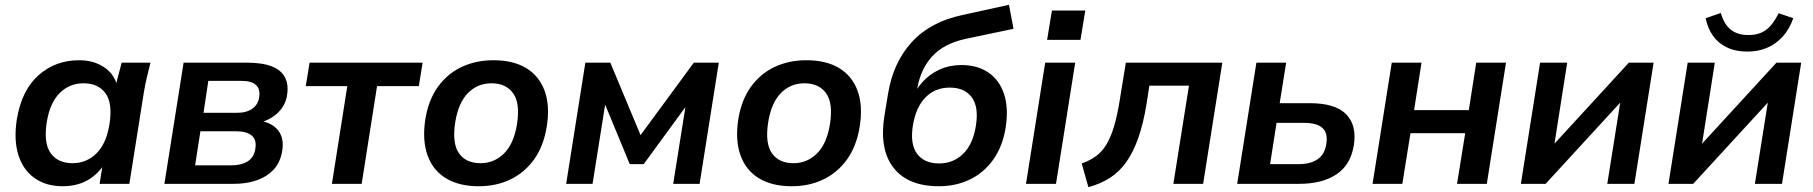

<svg xmlns="http://www.w3.org/2000/svg" viewBox="-20 -766 7556 800"><path d="M241 10Q172 10 124 -24Q76 -58 56.5 -120.5Q37 -183 50 -268Q70 -390 140.5 -452.5Q211 -515 309 -515Q372 -515 416 -484.5Q460 -454 469 -402L459 -399L487 -505H607Q599 -474 591.5 -442Q584 -410 579 -379L519 0H395L412 -107H428Q403 -53 355.5 -21.5Q308 10 241 10ZM282 -86Q340 -86 381.5 -126.5Q423 -167 436 -248Q450 -336 419.5 -377.5Q389 -419 328 -419Q270 -419 229 -378.5Q188 -338 175 -258Q161 -170 191 -128Q221 -86 282 -86Z M665 0 745 -505H1007Q1074 -505 1113.5 -489Q1153 -473 1168 -442.5Q1183 -412 1176 -369Q1169 -323 1132 -291Q1095 -259 1041 -251L1042 -265Q1105 -261 1135 -227.5Q1165 -194 1156 -138Q1146 -71 1092 -35.5Q1038 0 953 0ZM793 -77H942Q986 -77 1012.5 -94Q1039 -111 1044 -147Q1050 -183 1029 -201Q1008 -219 964 -219H815ZM828 -296H968Q1008 -296 1032 -313.5Q1056 -331 1060 -362Q1065 -395 1046.5 -412Q1028 -429 987 -429H848Z M1363 0 1427 -407H1254L1270 -505H1741L1725 -407H1551L1487 0Z M1975 10Q1893 10 1838.5 -23Q1784 -56 1761.5 -118.5Q1739 -181 1752 -268Q1765 -349 1804.5 -404Q1844 -459 1903.5 -487Q1963 -515 2036 -515Q2119 -515 2173 -482Q2227 -449 2249.5 -387Q2272 -325 2258 -238Q2245 -157 2205.5 -102Q2166 -47 2107 -18.5Q2048 10 1975 10ZM1982 -86Q2039 -86 2080 -126.5Q2121 -167 2134 -248Q2148 -336 2118 -377.5Q2088 -419 2028 -419Q1970 -419 1930 -378.5Q1890 -338 1877 -258Q1863 -170 1892 -128Q1921 -86 1982 -86Z M2339 0 2419 -505H2523L2649 -203L2871 -505H2975L2895 0H2785L2843 -365H2869L2662 -82H2604L2487 -365H2507L2449 0Z M3279 10Q3197 10 3142.5 -23Q3088 -56 3065.5 -118.5Q3043 -181 3056 -268Q3069 -349 3108.5 -404Q3148 -459 3207.5 -487Q3267 -515 3340 -515Q3423 -515 3477 -482Q3531 -449 3553.5 -387Q3576 -325 3562 -238Q3549 -157 3509.5 -102Q3470 -47 3411 -18.5Q3352 10 3279 10ZM3286 -86Q3343 -86 3384 -126.5Q3425 -167 3438 -248Q3452 -336 3422 -377.5Q3392 -419 3332 -419Q3274 -419 3234 -378.5Q3194 -338 3181 -258Q3167 -170 3196 -128Q3225 -86 3286 -86Z M3892 10Q3763 10 3703 -67Q3643 -144 3665 -283L3680 -374Q3701 -505 3779 -590.5Q3857 -676 3993 -704L4184 -746L4203 -646L4003 -604Q3912 -584 3864 -531Q3816 -478 3802 -398L3793 -345H3775Q3793 -390 3823 -423.5Q3853 -457 3894.5 -476Q3936 -495 3986 -495Q4052 -495 4098 -464Q4144 -433 4163.5 -374.5Q4183 -316 4170 -233Q4157 -154 4117.5 -99.5Q4078 -45 4020 -17.5Q3962 10 3892 10ZM3893 -85Q3952 -85 3993 -125Q4034 -165 4046 -241Q4059 -320 4029 -360.5Q3999 -401 3937 -401Q3877 -401 3837 -361Q3797 -321 3784 -245Q3771 -166 3801 -125.5Q3831 -85 3893 -85Z M4255 0 4335 -505H4460L4380 0ZM4343 -600 4363 -722H4502L4482 -600Z M4515 14 4487 -85Q4522 -97 4547.5 -116Q4573 -135 4591 -165.5Q4609 -196 4622 -240Q4635 -284 4645 -345L4671 -505H5073L4993 0H4869L4934 -409H4769L4757 -331Q4744 -252 4723.5 -193Q4703 -134 4674 -92.5Q4645 -51 4605.5 -25.5Q4566 0 4515 14Z M5135 0 5215 -505H5339L5312 -336H5438Q5544 -336 5589 -290Q5634 -244 5621 -161Q5608 -79 5548.5 -39.5Q5489 0 5393 0ZM5272 -82H5389Q5440 -82 5469.5 -102Q5499 -122 5506 -164Q5514 -211 5490.5 -232.5Q5467 -254 5415 -254H5299Z M5699 0 5779 -505H5903L5872 -307H6100L6131 -505H6255L6175 0H6051L6085 -211H5857L5823 0Z M6317 0 6397 -505H6510L6450 -123L6417 -124L6767 -505H6870L6790 0H6677L6738 -383L6771 -382L6420 0Z M6932 0 7012 -505H7125L7065 -123L7032 -124L7382 -505H7485L7405 0H7292L7353 -383L7386 -382L7035 0ZM7260 -551Q7212 -551 7175.5 -568.5Q7139 -586 7117 -617.5Q7095 -649 7087 -690L7150 -712Q7164 -664 7192 -642Q7220 -620 7265 -620Q7311 -620 7340 -642.5Q7369 -665 7391 -711L7452 -690Q7436 -644 7407.5 -613Q7379 -582 7342 -566.5Q7305 -551 7260 -551Z"/></svg>

Font: Mulish ExtraLight
Style: Italic
Weight: 200
Italic angle: -9°
Designer: Vernon Adams
Foundry: Vernon Adams
Version: Version 3.603